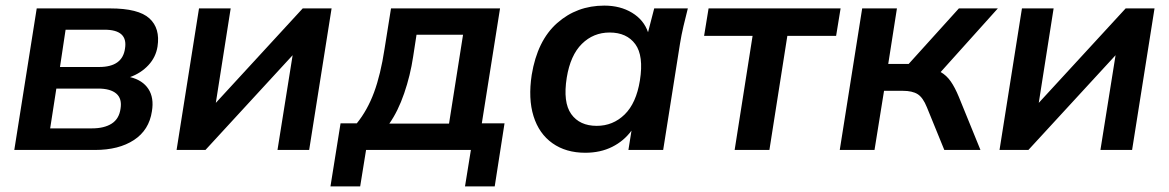

<svg xmlns="http://www.w3.org/2000/svg" viewBox="-20 -535 4170 685"><path d="M31 0 111 -505H373Q474 -505 513 -469.5Q552 -434 542 -369Q536 -331 509.5 -302.5Q483 -274 444 -260Q489 -249 509.5 -217.5Q530 -186 522 -138Q512 -71 458 -35.5Q404 0 319 0ZM194 -296H334Q417 -296 426 -362Q437 -429 353 -429H214ZM159 -77H308Q352 -77 378.5 -94Q405 -111 410 -147Q416 -183 395 -201Q374 -219 330 -219H181Z M610 0 690 -505H803L750 -168L1060 -505H1163L1083 0H970L1024 -338L713 0Z M1159 130 1195 -95H1253Q1291 -142 1314.5 -205.5Q1338 -269 1352 -361L1375 -505H1764L1699 -95H1780L1745 130H1639L1660 0H1286L1265 130ZM1369 -94H1582L1632 -411H1466L1454 -333Q1444 -266 1422 -202Q1400 -138 1369 -94Z M2068 10Q1999 10 1951 -24Q1903 -58 1883.5 -120.5Q1864 -183 1877 -268Q1897 -390 1967.5 -452.5Q2038 -515 2136 -515Q2193 -515 2235 -489.5Q2277 -464 2292 -420L2314 -505H2434Q2426 -474 2418.5 -442Q2411 -410 2406 -379L2346 0H2222L2233 -69Q2206 -32 2164 -11Q2122 10 2068 10ZM2109 -86Q2167 -86 2208.5 -126.5Q2250 -167 2263 -248Q2277 -336 2246.5 -377.5Q2216 -419 2155 -419Q2097 -419 2056 -378.5Q2015 -338 2002 -258Q1988 -170 2018 -128Q2048 -86 2109 -86Z M2601 0 2665 -407H2492L2508 -505H2979L2963 -407H2789L2725 0Z M2976 0 3056 -505H3180L3149 -307H3222L3401 -505H3540L3336 -278Q3357 -266 3372 -244.5Q3387 -223 3401 -189L3478 0H3349L3287 -152Q3273 -187 3254 -199Q3235 -211 3201 -211H3134L3100 0Z M3546 0 3626 -505H3739L3686 -168L3996 -505H4099L4019 0H3906L3960 -338L3649 0Z"/></svg>

Font: Mulish
Style: Bold Italic
Weight: 700
Italic angle: -9°
Designer: Vernon Adams
Foundry: Vernon Adams
Version: Version 3.603; ttfautohint (v1.8.3)